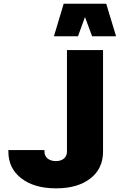

<svg xmlns="http://www.w3.org/2000/svg" viewBox="-20 -1004 642 1029"><path d="M549.3 -983.9H321.3L269 -809.6H397.9L435.5 -912.6L473.6 -809.6H602.1ZM280.3 5.4C357.9 5.4 419.4 -12.2 464.8 -47.9C509.8 -83 532.2 -130.9 532.2 -191.4V-735.8H338.9V-191.4C338.9 -158.7 314 -140.6 279.3 -140.6C244.1 -140.6 218.3 -159.7 218.3 -191.4V-199.7H24.9V-191.4C24.9 -131.3 47.9 -84 94.2 -48.3C140.1 -12.7 202.1 5.4 280.3 5.4Z"/></svg>

Font: Estedad Black
Style: Regular
Weight: 900
Designer: Amin Abedi
Version: Version 7.3